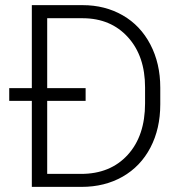

<svg xmlns="http://www.w3.org/2000/svg" viewBox="-20 -731 709 751"><path d="M104.5 0V-336.4H16.1V-386.2H104.5V-710.9H303.2Q390.6 -710.9 460 -671.1Q529.3 -631.3 568.1 -557.1Q606.9 -482.9 606.9 -388.2V-322.8Q606.9 -227.5 568.4 -153.8Q529.8 -80.1 459.7 -40Q389.6 0 298.8 0ZM314.9 -336.4H164.6V-50.8H296.9Q411.6 -50.8 479.5 -125.2Q547.4 -199.7 547.4 -326.7V-389.2Q547.4 -511.7 480.5 -585.4Q413.6 -659.2 304.2 -659.7H164.6V-386.2H314.9Z"/></svg>

Font: TypoPRO Roboto
Style: Regular
Weight: 300
Designer: Google
Version: Version 2.136; 2016